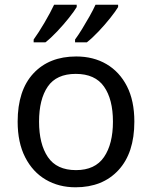

<svg xmlns="http://www.w3.org/2000/svg" viewBox="-20 -786 645 816"><path d="M551 -269Q551 -136 483.5 -63Q416 10 301 10Q230 10 174.5 -22.5Q119 -55 87 -117.5Q55 -180 55 -269Q55 -402 122 -474Q189 -546 304 -546Q377 -546 432.5 -513.5Q488 -481 519.5 -419.5Q551 -358 551 -269ZM146 -269Q146 -174 183.5 -118.5Q221 -63 303 -63Q384 -63 422 -118.5Q460 -174 460 -269Q460 -364 422 -418Q384 -472 302 -472Q220 -472 183 -418Q146 -364 146 -269ZM482 -756Q472 -739 449 -710Q426 -681 399 -652.5Q372 -624 349 -606H299V-618Q313 -637 329 -663Q345 -689 360.5 -716.5Q376 -744 386 -766H482ZM306 -756Q296 -739 273 -710Q250 -681 223 -652.5Q196 -624 173 -606H123V-618Q144 -647 169 -689.5Q194 -732 210 -766H306Z"/></svg>

Font: Noto Sans Medefaidrin
Style: Regular
Weight: 400
Designer: Dalton Maag Ltd
Foundry: Dalton Maag Ltd
Version: Version 1.002; ttfautohint (v1.8.4.7-5d5b)